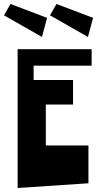

<svg xmlns="http://www.w3.org/2000/svg" viewBox="-65 -943 503 968"><path d="M-12.2 -922.9 -44.9 -865.7 146.5 -756.8 172.4 -853ZM219.7 -922.9 187 -865.7 378.4 -756.8 404.3 -853ZM23.9 -694.8H397V-611.8H104.5V-539.6H303.2V-416H166V-209.5H380.9V-19L23.9 4.9Z"/></svg>

Font: Some Time Later
Style: Regular
Weight: 400
Version: Version 003.300